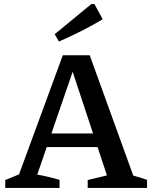

<svg xmlns="http://www.w3.org/2000/svg" viewBox="-20 -928 746 948"><path d="M638 -61Q656 -56 673 -51Q690 -46 706 -40V0H413V-39L508 -62L325 -615H353L164 -66Q192 -61 219.5 -54.5Q247 -48 274 -40V0H6V-39L74 -67L290 -655H423ZM175 -202V-269H529V-202ZM271 -723 250 -759 431 -908H446L487 -833Q434 -801 380 -774Q326 -747 271 -723Z"/></svg>

Font: Piazzolla 24pt SemiBold
Style: Regular
Weight: 600
Designer: Juan Pablo del Peral
Foundry: Huerta Tipografica
Version: Version 2.005